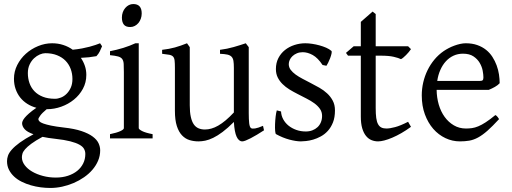

<svg xmlns="http://www.w3.org/2000/svg" viewBox="-20 -682 2521 946"><path d="M336.9 -293Q336.9 -318.8 328.4 -342Q319.8 -365.2 303 -382.6Q286.1 -399.9 261 -409.9Q235.8 -419.9 203.1 -419.9Q190.9 -419.9 176 -413.6Q161.1 -407.2 147.9 -395Q134.8 -382.8 126 -364.3Q117.2 -345.7 117.2 -321.8Q117.2 -295.9 125.2 -272.7Q133.3 -249.5 149.7 -232.4Q166 -215.3 191.2 -205.3Q216.3 -195.3 251 -195.3Q265.1 -195.3 280.5 -201.4Q295.9 -207.5 308.3 -220Q320.8 -232.4 328.9 -250.5Q336.9 -268.6 336.9 -293ZM252.9 2Q234.4 0 218.8 -2.4Q203.1 -4.9 189.5 -7.8Q154.3 11.2 134 26.4Q113.8 41.5 103.5 53.5Q93.3 65.4 90.6 75.2Q87.9 85 87.9 92.8Q87.9 113.3 101.6 131.6Q115.2 149.9 138.2 163.3Q161.1 176.8 191.4 184.8Q221.7 192.9 254.9 192.9Q287.6 192.9 314.5 184.1Q341.3 175.3 360.4 159.9Q379.4 144.5 389.9 123.3Q400.4 102.1 400.4 76.7Q400.4 63 394 51.5Q387.7 40 371.1 30.8Q354.5 21.5 325.9 14.2Q297.4 6.8 252.9 2ZM405.3 -313Q405.3 -275.4 388.4 -244.4Q371.6 -213.4 344.2 -191.2Q316.9 -168.9 282.2 -156.5Q247.6 -144 211.9 -144H210Q186.5 -124.5 177.7 -111.6Q168.9 -98.6 168.9 -95.7Q168.9 -89.8 174.1 -84.2Q179.2 -78.6 193.1 -73.5Q207 -68.4 231.4 -63.2Q255.9 -58.1 293.9 -53.7Q347.2 -47.9 381.8 -36.1Q416.5 -24.4 437 -9Q457.5 6.3 465.6 23.9Q473.6 41.5 473.6 58.6Q473.6 85.4 463.4 109.6Q453.1 133.8 435.5 154.3Q418 174.8 394 191.4Q370.1 208 342.8 219.7Q315.4 231.4 286.1 237.8Q256.8 244.1 228 244.1Q205.1 244.1 180.7 241Q156.2 237.8 132.3 231Q108.4 224.1 87.2 213.6Q65.9 203.1 49.8 188.2Q33.7 173.3 24.2 154.5Q14.6 135.7 14.6 111.8Q14.6 99.1 19.3 85.2Q23.9 71.3 38.1 55.2Q52.2 39.1 77.6 20.5Q103 2 145 -20.5Q113.3 -31.7 101.1 -45.9Q88.9 -60.1 88.9 -74.7Q88.9 -78.6 91.3 -85.2Q93.8 -91.8 101.3 -101.3Q108.9 -110.8 122.8 -123Q136.7 -135.3 159.2 -150.9Q134.3 -157.7 114 -170.7Q93.8 -183.6 79.3 -201.9Q64.9 -220.2 56.9 -243.4Q48.8 -266.6 48.8 -293.9Q48.8 -329.6 64.9 -361.6Q81.1 -393.6 107.4 -417.2Q133.8 -440.9 167.5 -454.8Q201.2 -468.8 236.8 -468.8Q266.1 -468.8 291.7 -460.4Q317.4 -452.1 338.4 -437Q363.8 -439.5 384.3 -443.4Q404.8 -447.3 421.1 -451.7Q437.5 -456.1 450.2 -460.4Q462.9 -464.8 473.1 -468.8L482.9 -454.1Q477.1 -440.4 471.7 -429Q466.3 -417.5 455.1 -405.3Q436.5 -401.9 418.7 -399.9Q400.9 -397.9 378.4 -397Q391.1 -378.4 398.2 -357.4Q405.3 -336.4 405.3 -313Z M522 0V-21Q555.2 -27.8 572.8 -35.9Q590.3 -43.9 590.3 -50.8V-327.1Q590.3 -352.1 589.4 -367.4Q588.4 -382.8 582 -391.4Q575.7 -399.9 561.8 -403.8Q547.9 -407.7 522 -410.2V-429.7Q537.1 -432.6 554 -436.8Q570.8 -440.9 587.4 -446Q604 -451.2 619.1 -457Q634.3 -462.9 647 -468.8H663.6V-50.8Q663.6 -44.9 679.9 -36.4Q696.3 -27.8 731.9 -21V0ZM678.2 -615.7Q678.2 -602.1 673.8 -589.8Q669.4 -577.6 661.9 -568.6Q654.3 -559.6 644 -554.2Q633.8 -548.8 621.6 -548.8Q599.6 -548.8 590.1 -561Q580.6 -573.2 580.6 -595.7Q580.6 -609.4 585 -621.6Q589.4 -633.8 597.2 -642.8Q605 -651.9 615 -657Q625 -662.1 636.7 -662.1Q678.2 -662.1 678.2 -615.7Z M1280.8 -40Q1262.7 -28.3 1246.1 -18.3Q1229.5 -8.3 1215.3 -1Q1201.2 6.3 1190.4 10.5Q1179.7 14.6 1173.8 14.6Q1156.7 14.6 1146 -8.1Q1135.3 -30.8 1132.3 -81.1Q1102.1 -50.8 1076.9 -32Q1051.8 -13.2 1030.5 -2.9Q1009.3 7.3 991.5 11Q973.6 14.6 958 14.6Q935.1 14.6 914.1 8.3Q893.1 2 877 -14.9Q860.8 -31.7 851.3 -61Q841.8 -90.3 841.8 -136.2V-347.2Q841.8 -370.6 840.3 -383.5Q838.9 -396.5 832.8 -403.1Q826.7 -409.7 814 -412.1Q801.3 -414.6 778.8 -417V-436.5Q796.4 -438.5 811.8 -441.4Q827.1 -444.3 841.6 -448.2Q856 -452.1 870.6 -457.3Q885.3 -462.4 901.4 -468.8L915 -449.7V-163.1Q915 -128.9 920.2 -106Q925.3 -83 934.8 -69.3Q944.3 -55.7 958.3 -49.8Q972.2 -43.9 989.7 -43.9Q1005.4 -43.9 1021.7 -48.6Q1038.1 -53.2 1055.4 -63.2Q1072.8 -73.2 1091.8 -89.1Q1110.8 -105 1132.3 -127.9V-347.2Q1132.3 -369.1 1130.1 -382.3Q1127.9 -395.5 1120.6 -402.8Q1113.3 -410.2 1099.9 -413.1Q1086.4 -416 1064 -417V-436.5Q1099.1 -440.9 1131.3 -450.2Q1163.6 -459.5 1190.9 -468.8L1205.6 -449.7V-124Q1205.6 -93.8 1207.8 -74.7Q1210 -55.7 1216.8 -50.8Q1222.7 -46.9 1236.8 -49.1Q1251 -51.3 1275.9 -62Z M1630.4 -138.2Q1630.4 -103.5 1620.6 -78.9Q1610.8 -54.2 1595.2 -37.1Q1579.6 -20 1560.5 -9.8Q1541.5 0.5 1522.9 5.9Q1504.4 11.2 1488 12.9Q1471.7 14.6 1462.4 14.6Q1439 14.6 1406 5.9Q1373 -2.9 1340.3 -21Q1336.9 -22.5 1335.7 -36.9Q1334.5 -51.3 1335.2 -70.1Q1335.9 -88.9 1338.1 -107.9Q1340.3 -127 1343.8 -138.2L1364.7 -132.8Q1365.7 -112.3 1375.5 -94.2Q1385.3 -76.2 1401.6 -63Q1418 -49.8 1439.7 -42Q1461.4 -34.2 1486.8 -34.2Q1504.4 -34.2 1519 -39.8Q1533.7 -45.4 1544.4 -55.4Q1555.2 -65.4 1561 -79.6Q1566.9 -93.8 1566.9 -110.8Q1566.9 -130.4 1556.4 -145.5Q1545.9 -160.6 1528.8 -173.1Q1511.7 -185.5 1490 -196.5Q1468.3 -207.5 1445.8 -219.2Q1425.3 -229.5 1406.2 -241.2Q1387.2 -252.9 1372.3 -267.6Q1357.4 -282.2 1348.4 -300.3Q1339.4 -318.4 1339.4 -341.8Q1339.4 -372.1 1351.6 -395.8Q1363.8 -419.4 1384 -435.5Q1404.3 -451.7 1430.4 -460.2Q1456.5 -468.8 1484.4 -468.8Q1499.5 -468.8 1517.8 -466.1Q1536.1 -463.4 1554 -458.5Q1571.8 -453.6 1587.4 -446.8Q1603 -439.9 1612.8 -431.2Q1615.7 -428.2 1613.5 -418Q1611.3 -407.7 1606.7 -395.5Q1602.1 -383.3 1596.7 -372.6Q1591.3 -361.8 1588.4 -357.9L1569.3 -361.8Q1545.9 -397 1520.8 -410.9Q1495.6 -424.8 1471.7 -424.8Q1455.6 -424.8 1442.9 -419.4Q1430.2 -414.1 1421.1 -405.5Q1412.1 -397 1407.5 -386.7Q1402.8 -376.5 1402.8 -366.2Q1402.8 -350.6 1412.1 -338.1Q1421.4 -325.7 1436.5 -314.7Q1451.7 -303.7 1470.9 -293.7Q1490.2 -283.7 1510.7 -272.9Q1531.7 -262.2 1553.2 -250Q1574.7 -237.8 1591.8 -221.9Q1608.9 -206.1 1619.6 -185.8Q1630.4 -165.5 1630.4 -138.2Z M2004.9 -57.1Q1981 -39.6 1957.5 -26.1Q1934.1 -12.7 1912.8 -3.7Q1891.6 5.4 1873.5 10Q1855.5 14.6 1842.8 14.6Q1825.7 14.6 1810.3 8.3Q1794.9 2 1783.2 -12.5Q1771.5 -26.9 1764.6 -50.3Q1757.8 -73.7 1757.8 -107.9V-407.7H1694.8L1684.6 -421.4L1722.7 -454.1H1757.8V-574.2L1815.9 -625L1831.1 -612.8V-454.1H1990.7L2004.9 -439.9Q2000.5 -433.1 1993.9 -425.3Q1987.3 -417.5 1980.5 -410.6Q1973.6 -403.8 1967 -398.2Q1960.4 -392.6 1955.6 -390.6Q1943.8 -396.5 1919.9 -402.1Q1896 -407.7 1856.4 -407.7H1831.1V-149.9Q1831.1 -120.6 1833.7 -101.1Q1836.4 -81.5 1842.8 -70.1Q1849.1 -58.6 1859.1 -53.7Q1869.1 -48.8 1883.8 -48.8Q1900.9 -48.8 1926.8 -55.7Q1952.6 -62.5 1990.7 -82Z M2261.2 -417.5Q2235.8 -417.5 2214.6 -407.7Q2193.4 -397.9 2177 -380.1Q2160.6 -362.3 2149.7 -337.6Q2138.7 -313 2134.3 -283.2H2343.3Q2354.5 -283.2 2358.2 -286.9Q2361.8 -290.5 2361.8 -300.8Q2361.8 -314 2358.2 -333.7Q2354.5 -353.5 2343.5 -372.3Q2332.5 -391.1 2312.7 -404.3Q2293 -417.5 2261.2 -417.5ZM2441.9 -272Q2433.1 -262.2 2418.5 -253.9Q2403.8 -245.6 2388.2 -239.3H2131.3Q2131.8 -201.2 2141.8 -166.7Q2151.9 -132.3 2170.7 -106.2Q2189.5 -80.1 2216.1 -64.5Q2242.7 -48.8 2275.9 -48.8Q2291 -48.8 2305.4 -50.8Q2319.8 -52.7 2336.4 -59.6Q2353 -66.4 2373.3 -79.6Q2393.6 -92.8 2420.9 -115.2Q2427.2 -111.8 2431.9 -105.5Q2436.5 -99.1 2439 -95.2Q2406.2 -59.6 2381.6 -37.8Q2356.9 -16.1 2335.2 -4.4Q2313.5 7.3 2292.2 11Q2271 14.6 2246.1 14.6Q2208.5 14.6 2174.6 -1.5Q2140.6 -17.6 2114.7 -47.1Q2088.9 -76.7 2073.5 -118.4Q2058.1 -160.2 2058.1 -211.9Q2058.1 -244.6 2065.4 -276.4Q2072.8 -308.1 2086.7 -336.4Q2100.6 -364.7 2120.6 -388.7Q2140.6 -412.6 2166 -430.2Q2176.8 -437.5 2190.2 -444.6Q2203.6 -451.7 2218.3 -457Q2232.9 -462.4 2247.3 -465.6Q2261.7 -468.8 2274.9 -468.8Q2306.6 -468.8 2331.5 -460Q2356.4 -451.2 2375 -436.3Q2393.6 -421.4 2406.2 -401.6Q2418.9 -381.8 2427 -359.9Q2435.1 -337.9 2438.5 -315.2Q2441.9 -292.5 2441.9 -272Z"/></svg>

Font: Gentium Plus Eur
Style: Regular
Weight: 400
Designer: J. Victor Gaultney, Annie Olsen, Iska Routamaa, Becca Hirsbrunner
Foundry: SIL International
Version: Version 5.000